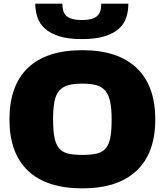

<svg xmlns="http://www.w3.org/2000/svg" viewBox="-20 -1026 906 1056"><path d="M430 -811Q355 -811 306 -826.5Q257 -842 227.5 -868.5Q198 -895 186 -930.5Q174 -966 174 -1006H323Q323 -985 327.5 -968Q332 -951 344 -939.5Q356 -928 377 -922Q398 -916 430 -916Q463 -916 483.5 -922Q504 -928 516 -939.5Q528 -951 532.5 -968Q537 -985 537 -1006H686Q686 -964 674 -928.5Q662 -893 632.5 -867Q603 -841 553.5 -826Q504 -811 430 -811ZM433 10Q237 10 134.5 -86.5Q32 -183 32 -369Q32 -556 134 -653Q236 -750 433 -750Q628 -750 731 -652.5Q834 -555 834 -369Q834 -184 731 -87Q628 10 433 10ZM433 -174Q481 -174 512.5 -181.5Q544 -189 562 -210.5Q580 -232 587 -270Q594 -308 594 -369Q594 -428 586 -466Q578 -504 559.5 -526.5Q541 -549 510 -557.5Q479 -566 433 -566Q386 -566 355.5 -557.5Q325 -549 306 -527.5Q287 -506 279.5 -467.5Q272 -429 272 -369Q272 -308 279.5 -270Q287 -232 305 -210.5Q323 -189 354 -181.5Q385 -174 433 -174Z"/></svg>

Font: Encode Sans Wide
Style: Black
Weight: 900
Designer: Pablo Impallari, Andres Torresi
Foundry: Pablo Impallari, Andres Torresi
Version: Version 1.000; ttfautohint (v1.00) -l 8 -r 50 -G 200 -x 14 -